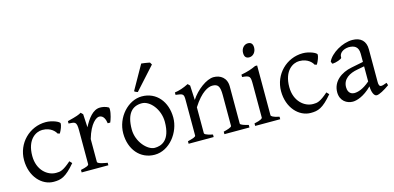

<svg xmlns="http://www.w3.org/2000/svg" viewBox="-69 -1134 3187 1555"><g transform="rotate(-15 1525.0 -356.0)"><path d="M288 -469C150 -469 39 -357 39 -217C39 -78 128 15 227 15C288 15 328 4 410 -93L391 -113C322 -52 297 -50 267 -50H262C193 -50 112 -112 112 -232C112 -371 191 -415 244 -415C318 -415 350 -370 357 -355L375 -350C391 -377 403 -410 403 -427C403 -443 340 -469 288 -469Z M604 -341 598 -452 581 -469C560 -457 547 -451 464 -430V-410C516 -406 532 -412 532 -335V-51C532 -39 507 -30 464 -21V0H688V-21C671 -24 605 -33 605 -51V-242C641 -367 695 -400 717 -400C755 -400 767 -359 771 -330H792C800 -347 817 -397 817 -434C817 -443 816 -449 813 -451C789 -465 764 -469 743 -469C683 -469 638 -407 604 -341Z M1088 -39C1029 -39 946 -125 946 -231C946 -364 999 -415 1079 -415C1146 -415 1221 -328 1221 -222C1221 -63 1141 -39 1088 -39ZM1093 -469C978 -469 871 -353 871 -217C871 -84 952 15 1074 15C1199 15 1296 -115 1296 -237C1296 -371 1215 -469 1093 -469ZM1072 -511 1240 -697 1229 -716 1214 -719C1208 -720 1169 -727 1158 -727L1044 -525C1051 -519 1060 -514 1072 -511Z M1803 -51V-362C1803 -436 1751 -469 1695 -469C1635 -469 1548 -403 1501 -330L1495 -452L1478 -469C1435 -447 1397 -435 1361 -430V-410C1424 -402 1429 -400 1429 -347V-51C1429 -39 1404 -32 1361 -21V0H1571V-21C1510 -34 1502 -45 1502 -51V-268C1573 -380 1634 -405 1667 -405C1715 -405 1730 -383 1730 -309V-51C1730 -39 1690 -28 1661 -21V0H1871V-21C1840 -29 1803 -39 1803 -51Z M2061 -51V-469H2044C2008 -452 1976 -441 1919 -430V-410C1986 -405 1988 -396 1988 -327V-51C1988 -45 1977 -33 1919 -21V0H2129V-21C2075 -31 2061 -45 2061 -51ZM1977 -596C1977 -561 1993 -549 2018 -549C2050 -549 2075 -579 2075 -616C2075 -647 2061 -662 2034 -662C2004 -662 1977 -635 1977 -596Z M2443 -469C2305 -469 2194 -357 2194 -217C2194 -78 2283 15 2382 15C2443 15 2483 4 2565 -93L2546 -113C2477 -52 2452 -50 2422 -50H2417C2348 -50 2267 -112 2267 -232C2267 -371 2346 -415 2399 -415C2473 -415 2505 -370 2512 -355L2530 -350C2546 -377 2558 -410 2558 -427C2558 -443 2495 -469 2443 -469Z M2711 -112C2711 -181 2769 -215 2838 -227L2896 -238V-111C2835 -58 2790 -49 2764 -49C2751 -49 2711 -55 2711 -112ZM3044 -40 3037 -62C3009 -51 2999 -49 2989 -49C2973 -49 2969 -66 2969 -87V-362C2969 -430 2929 -469 2858 -469C2775 -469 2674 -409 2645 -345L2652 -326C2654 -325 2656 -325 2659 -325C2680 -325 2735 -342 2735 -354V-360C2735 -390 2765 -417 2814 -420C2860 -420 2896 -405 2896 -343V-275L2796 -255C2707 -238 2631 -182 2631 -91C2631 -18 2685 15 2735 15C2767 15 2828 -2 2896 -70C2897 -22 2912 15 2935 15C2957 15 3000 -9 3044 -40Z"/></g></svg>

Font: Temporarium
Style: Regular
Weight: 400
Version: Version 1.1